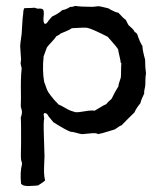

<svg xmlns="http://www.w3.org/2000/svg" viewBox="-20 -453 551 647"><path d="M434 -345 438 -343Q440 -340 442 -339Q451 -311 460 -298Q460 -284 469 -252Q469 -226 472 -205Q470 -197 470 -182Q470 -167 469 -161Q469 -160 467 -151.5Q465 -143 466 -138Q456 -118 453 -105Q440 -90 433 -74Q411 -53 390 -31Q385 -30 367 -17Q363 -16 342.5 -9.5Q322 -3 310 -1Q306 -6 284 -3.5Q262 -1 258 -1Q252 -1 238.5 -5Q225 -9 218 -9Q203 -14 160 -41Q159 -42 146 -58Q144 -60 142 -64Q140 -68 137 -70Q134 -72 130 -72Q127 -70 127 -67.5Q127 -65 128 -60.5Q129 -56 129 -53Q126 -47 128 9Q130 65 130 73Q130 80 129 98.5Q128 117 128.5 130Q129 143 132 155Q128 159 119 165Q110 171 108 172Q105 172 93 173Q81 174 75 174Q69 174 62 172.5Q55 171 51 166Q47 128 54 101Q54 100 54 97.5Q54 95 53.5 93.5Q53 92 52 89.5Q51 87 51 85Q50 79 50.5 58.5Q51 38 51 30Q51 20 51 -13Q51 -46 50 -57Q54 -67 54 -75Q54 -80 52 -86.5Q50 -93 50 -96Q51 -121 50.5 -140.5Q50 -160 50.5 -182.5Q51 -205 53 -222Q53 -225 51.5 -229.5Q50 -234 50 -236Q49 -239 50 -244.5Q51 -250 51 -252Q51 -258 49.5 -274Q48 -290 48 -298Q48 -304 53 -339Q54 -350 55 -372Q56 -394 58 -405Q58 -416 61 -425Q66 -426 77.5 -426Q89 -426 95 -427Q98 -427 102.5 -425Q107 -423 111 -424Q119 -425 125 -421Q129 -416 127 -397.5Q125 -379 130 -373Q136 -372 139.5 -377.5Q143 -383 144 -384Q146 -387 150 -391Q154 -395 155 -397Q177 -407 190 -419Q201 -420 217 -430Q221 -429 227 -431Q233 -433 234 -433Q253 -430 292 -430Q296 -430 302 -431Q308 -432 311 -432Q317 -432 328 -429Q339 -426 345 -425Q348 -423 354.5 -419.5Q361 -416 367 -413.5Q373 -411 379 -410Q396 -391 404 -386L412 -370Q414 -367 420 -362Q426 -357 428 -354Q430 -353 431.5 -349.5Q433 -346 434 -345ZM378 -287Q372 -296 360 -309.5Q348 -323 343 -329Q290 -356 275 -359Q267 -361 222 -358Q216 -353 201 -347Q186 -341 184 -340Q181 -336 170 -331Q165 -323 153.5 -311Q142 -299 138 -293Q137 -289 127 -263Q122 -215 129 -176Q130 -175 134.5 -161.5Q139 -148 143 -142Q148 -134 163 -116Q175 -104 177 -101Q185 -98 198.5 -90Q212 -82 218 -80Q231 -76 234 -75Q244 -74 265.5 -78Q287 -82 299 -80Q305 -83 317.5 -91Q330 -99 338 -102Q343 -109 356 -120Q368 -145 379 -162Q379 -168 382.5 -177.5Q386 -187 387 -191Q388 -198 388 -214.5Q388 -231 389 -239Q389 -241 387 -241Q386 -250 382.5 -264.5Q379 -279 378 -287Z"/></svg>

Font: FuturaRenner
Style: Regular
Weight: 400
Designer: Bastien Sozeau
Foundry: NBR — Bastien Sozeau
Version: Version 2.001;PS 002.001;hotconv 1.0.88;makeotf.lib2.5.64775